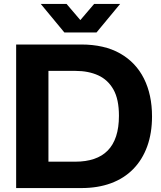

<svg xmlns="http://www.w3.org/2000/svg" viewBox="-20 -955 820 975"><path d="M62 0V-729H392Q510 -729 590 -683.5Q670 -638 711 -556Q752 -474 752 -364Q752 -279 727.5 -211.5Q703 -144 656.5 -96.5Q610 -49 543.5 -24.5Q477 0 393 0ZM226 -134H363Q416 -134 457.5 -148Q499 -162 527 -190.5Q555 -219 569.5 -263Q584 -307 584 -367Q584 -451 556 -500.5Q528 -550 478.5 -572.5Q429 -595 363 -595H226ZM307 -790 187 -935H318L388 -853L458 -935H590L470 -790Z"/></svg>

Font: Mona Sans SemiExpanded
Style: Bold
Weight: 700
Width: 6
Designer: Deni Anggara
Foundry: GitHub
Version: Version 2.000